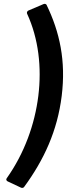

<svg xmlns="http://www.w3.org/2000/svg" viewBox="-20 -766 364 977"><path d="M15 140C8 149 15 155 19 157L87 189C92 191 99 191 103 185C204 47 272 -100 294 -278C316 -456 284 -603 217 -741C215 -746 207 -748 201 -745L126 -713C116 -709 116 -700 118 -696C176 -570 193 -423 175 -278C157 -133 104 14 15 140Z"/></svg>

Font: Falling Sky
Style: BdObl
Weight: 700
Designer: Paul D. Hunt
Foundry: Adobe Systems Incorporated
Version: Version 1.02